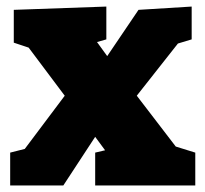

<svg xmlns="http://www.w3.org/2000/svg" viewBox="-20 -565 624 585"><path d="M11 0V-100L90 -120L44 -96L195 -297H241L402 -535L564 -545V-445L481 -420L536 -450L387 -261H344L173 0ZM270 0V-100L325 -113L315 -87L206 -235L47 -447L85 -414L22 -435V-535L304 -545V-445L248 -429L261 -457L348 -337L532 -97L501 -123L575 -100V0Z"/></svg>

Font: Bitter Thin Black
Style: Regular
Weight: 900
Version: Version 3.020